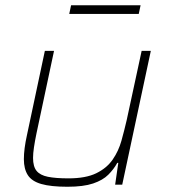

<svg xmlns="http://www.w3.org/2000/svg" viewBox="-20 -704 644 732"><path d="M237 8Q174 8 137.5 -2.5Q101 -13 86 -36.5Q71 -60 71 -97Q71 -117 74 -140Q77 -163 83 -190L151 -510H186L119 -195Q113 -166 109.5 -142.5Q106 -119 106 -102Q106 -69 119.5 -52.5Q133 -36 162.5 -30Q192 -24 241 -24Q307 -24 347 -43.5Q387 -63 409.5 -95.5Q432 -128 443 -167.5Q454 -207 463 -246L520 -510H555L446 0H419L431 -83H427Q414 -59 393 -38Q372 -17 335 -4.5Q298 8 237 8ZM244 -651 251 -684H516L509 -651Z"/></svg>

Font: Saira Thin
Style: Italic
Weight: 100
Italic angle: -12°
Designer: Hector Gatti with collaboration of the Omnibus-Type team
Foundry: Omnibus-Type
Version: Version 1.101